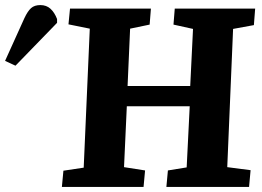

<svg xmlns="http://www.w3.org/2000/svg" viewBox="-212 -737 1034 757"><path d="M536 -318H288L277 -78L360 -65L354 0H32L38 -64L118 -76L142 -624L58 -641L64 -703H383L378 -640L301 -624L291 -398H538L549 -623L472 -640L477 -703H794L789 -638L707 -623L684 -78L776 -66L770 0H444L450 -65L524 -77ZM-151 -478 -192 -497 -116 -665Q-103 -693 -89.5 -705Q-76 -717 -53 -717Q-29 -717 -13 -702.5Q3 -688 13 -662V-647Z"/></svg>

Font: Literata 18pt
Style: Bold Italic
Weight: 700
Italic angle: -2°
Designer: Latin by Veronika Burian and Jose Scaglione. Greek by Irene Vlachou. Cyrillic by Vera Evstafieva
Foundry: TypeTogether
Version: Version 3.103;gftools[0.9.29]